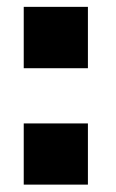

<svg xmlns="http://www.w3.org/2000/svg" viewBox="-20 -528 330 546"><path d="M230 -508.5V-334H47.5V-508.5ZM230 -177V-3H47.5V-177Z"/></svg>

Font: Public Sans Thin ExtraBold
Style: Regular
Weight: 800
Version: Version 1.007